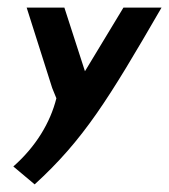

<svg xmlns="http://www.w3.org/2000/svg" viewBox="-20 -346 444 504"><path d="M50 -326 117 -115 128 -88C112 -24 74 39 15 91L71 138C199 21 264 -84 404 -326H304L203 -159L149 -326Z"/></svg>

Font: Rabbid Highway Sign II Hop
Style: Obl
Weight: 400
Foundry: Cannot Into Space Fonts
Version: Version 0.277